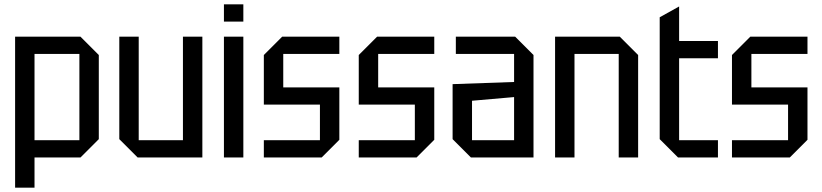

<svg xmlns="http://www.w3.org/2000/svg" viewBox="-20 -730 3808 890"><path d="M50 140V-560H353L438 -475V-85L353 0H140V140ZM348 -480H140V-80H348Z M918 -560V0H618L533 -85V-560H623V-80H828V-560Z M1018 0V-560H1108V0ZM1018 -630V-710H1108V-630Z M1203 0V-80H1463V-245H1203V-475L1288 -560H1553V-480H1293V-325H1553V-82L1471 0Z M1643 0V-80H1903V-245H1643V-475L1728 -560H1993V-480H1733V-325H1993V-82L1911 0Z M2078 -85V-340L2363 -350V-480H2093V-560H2368L2453 -475V0H2163ZM2168 -263V-80H2363V-280Z M2553 0V-560H2853L2938 -475V0H2848V-480H2643V0Z M3038 -650 3128 -700V-540H3308V-460H3128V-80H3308V0H3123L3038 -85Z M3373 0V-80H3633V-245H3373V-475L3458 -560H3723V-480H3463V-325H3723V-82L3641 0Z"/></svg>

Font: Tektur SemiCondensed
Style: Regular
Weight: 400
Width: 4
Designer: Adam Jagosz
Foundry: Adam Jagosz
Version: Version 1.005;gftools[0.9.30]